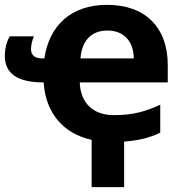

<svg xmlns="http://www.w3.org/2000/svg" viewBox="-20 -576 754 792"><path d="M450 -101C363 -101 312 -152 309 -236H672V-308C672 -464 578 -556 422 -556C272 -556 183 -470 163 -335H155C124 -335 108 -348 108 -373C108 -390 112 -408 120 -426H20C7 -403 0 -376 0 -345C0 -272 53 -236 160 -236C169 -106 243 -25 358 1V196H492V8C550 4 600 -8 641 -29V-144C583 -117 529 -101 450 -101ZM532 -335H312C317 -405 354 -450 423 -450C492 -450 531 -405 532 -335Z"/></svg>

Font: Passageway
Style: Regular
Weight: 700
Foundry: Ascender Corporation
Version: Version 1.11